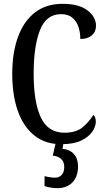

<svg xmlns="http://www.w3.org/2000/svg" viewBox="-20 -744 553 1004"><path d="M300 10Q216 10 159 -36Q102 -82 73 -164.5Q44 -247 44 -358Q44 -468 74 -550.5Q104 -633 162.5 -678.5Q221 -724 308 -724Q392 -724 437 -690Q482 -656 482 -609Q482 -578 460 -559Q438 -540 400 -540Q400 -573 390.5 -602.5Q381 -632 359 -651Q337 -670 299 -670Q222 -670 189 -586.5Q156 -503 156 -358Q156 -210 193.5 -130Q231 -50 317 -50Q378 -50 412 -78.5Q446 -107 468 -143Q481 -133 481 -107Q481 -83 463 -56Q445 -29 405.5 -9.5Q366 10 300 10ZM279 240Q265 240 246 237Q227 234 213 229V177Q244 185 268 185Q290 185 303 170Q316 155 316 130Q316 101 299 86.5Q282 72 256 70L274 -9H314L307 34Q346 38 367 62Q388 86 388 126Q388 179 359 209.5Q330 240 279 240Z"/></svg>

Font: Noto Serif Thai ExtraCondensed Medium
Style: Regular
Weight: 500
Width: 2
Designer: Monotype Design Team
Foundry: Monotype Imaging Inc.
Version: Version 2.002; ttfautohint (v1.8.4.7-5d5b)